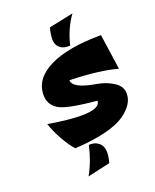

<svg xmlns="http://www.w3.org/2000/svg" viewBox="-151 -769 801 992"><g transform="rotate(-20 249.5 -273.0)"><path d="M493 -198Q493 -140 426 -92Q346 -35 147 -23Q125 -45 96.5 -94.5Q68 -144 53 -190Q166 -171 234 -171Q338 -171 338 -215Q172 -230 130 -257Q86 -285 86 -336Q86 -427 187.5 -477Q289 -527 471 -527L499 -332Q404 -359 238 -364Q238 -318 366 -297Q413 -289 453 -264Q493 -239 493 -198ZM227 -590Q227 -622 237 -655L371 -683Q324 -619 303 -531Q301 -531 297 -530.5Q293 -530 282.5 -531Q272 -532 263 -535.5Q254 -539 244.5 -547.5Q235 -556 231 -568Q227 -580 227 -590ZM218 -15 226 -16Q256 -16 276 3Q294 21 294 53Q294 77 285 109L161 137Q198 73 218 -15Z"/></g></svg>

Font: Ceviche One
Style: Regular
Weight: 400
Version: Version 1.002